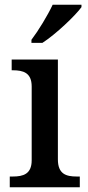

<svg xmlns="http://www.w3.org/2000/svg" viewBox="-20 -786 369 806"><path d="M112 -619V-606H158C214 -642 297 -721 322 -756V-766H201C180 -721 141 -657 112 -619ZM21 0H315V-45H302C258 -45 223 -55 223 -117V-536H29V-491H34C77 -491 113 -481 113 -423V-113C113 -55 77 -45 34 -45H21Z"/></svg>

Font: Noto Serif Gurmukhi Medium
Style: Regular
Weight: 500
Designer: Vaibhav Singh and the Monotype Design Team
Foundry: Monotype Imaging Inc.
Version: Version 2.004